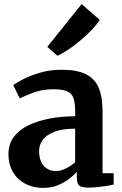

<svg xmlns="http://www.w3.org/2000/svg" viewBox="-20 -909 598 940"><path d="M189.5 11Q144.5 11 106.2 -8Q68 -27 44.8 -64.2Q21.5 -101.5 21.5 -156Q21.5 -203 47 -237.8Q72.5 -272.5 117.5 -294.8Q162.5 -317 221.5 -328.2Q280.5 -339.5 348 -340V-366Q348 -404.5 340 -427.8Q332 -451 309.5 -461.5Q287 -472 244 -472Q186.5 -472 143.5 -455.5Q100.5 -439 76.5 -427.5L45 -492Q57 -502 91.2 -520Q125.5 -538 174.8 -552.8Q224 -567.5 281 -567.5Q357 -567.5 400.8 -545.5Q444.5 -523.5 463.2 -479Q482 -434.5 482 -365.5V-61H536.5V-5.5Q525 -2.5 503.5 1Q482 4.5 457.8 7Q433.5 9.5 413.5 9.5Q380 9.5 368 -0.2Q356 -10 356 -41V-67.5Q343.5 -53 320 -34.5Q296.5 -16 263.8 -2.5Q231 11 189.5 11ZM254.5 -71.5Q276 -71.5 302.5 -84.2Q329 -97 348 -114.5V-279Q286 -279 246.8 -264Q207.5 -249 189.5 -224.5Q171.5 -200 171.5 -170.5Q171.5 -138 182 -116Q192.5 -94 211.2 -82.8Q230 -71.5 254.5 -71.5ZM260.5 -636.5 211.5 -679.5 379.5 -889 468 -812Q456 -791 430.8 -764.5Q405.5 -738 374.5 -711.8Q343.5 -685.5 313.5 -665.5Q283.5 -645.5 262 -636.5Z"/></svg>

Font: Merriweather 20pt
Style: Bold
Weight: 700
Version: Version 2.100